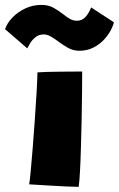

<svg xmlns="http://www.w3.org/2000/svg" viewBox="-97 -740 473 764"><path d="M216 3.5Q200 3.5 166.5 2Q133 0.5 93.5 -2Q54 -4.5 19 -6.5Q21.5 -19.5 25.2 -58.8Q29 -98 33.2 -151.8Q37.5 -205.5 41.5 -263Q45.5 -320.5 48.5 -370.8Q51.5 -421 52 -452Q63 -453 87.8 -453.8Q112.5 -454.5 141.5 -454.8Q170.5 -455 195 -455.2Q219.5 -455.5 230 -455.5Q230 -421 229.5 -370Q229 -319 227.8 -262Q226.5 -205 225 -151.2Q223.5 -97.5 221.2 -56.2Q219 -15 216 3.5ZM-77 -624Q-68.5 -648.5 -47.2 -670.5Q-26 -692.5 3.8 -706.5Q33.5 -720.5 67.5 -720.5Q96 -720.5 116.2 -709Q136.5 -697.5 153 -684.5Q166.5 -673.5 180 -665.5Q193.5 -657.5 209 -657.5Q231 -657.5 245 -674.5Q259 -691.5 265.5 -710.5L356 -651.5Q354 -639 344 -620Q334 -601 316.8 -582.2Q299.5 -563.5 274.8 -550.8Q250 -538 218.5 -538Q194 -538 173 -550Q152 -562 134 -575.5Q119 -587 104.8 -595Q90.5 -603 77 -603Q58 -603 44.5 -592.2Q31 -581.5 23 -568.2Q15 -555 11.5 -547.5Z"/></svg>

Font: Grandstander Black
Style: Regular
Weight: 900
Designer: Tyler Finck
Foundry: Etcetera Type Co
Version: Version 1.200; ttfautohint (v1.8.3)